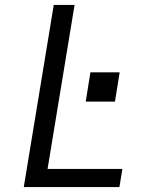

<svg xmlns="http://www.w3.org/2000/svg" viewBox="-20 -755 640 775"><path d="M76 0 197 -735H281L172 -73H474L462 0ZM326 -345 345 -463H463L444 -345Z"/></svg>

Font: Iosevka Custom Oblique
Style: Regular
Weight: 400
Italic angle: -9°
Designer: Belleve Invis
Foundry: Belleve Invis
Version: Version 27.0.1